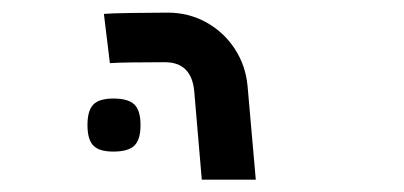

<svg xmlns="http://www.w3.org/2000/svg" viewBox="-20 -629 640 304"><path d="M245.5 -609Q224.5 -609 189.5 -608.5Q154.5 -608 144.5 -607L154 -529Q174.5 -530.5 241 -530.5Q283 -530.5 287.5 -485L299.5 -344.5H385L372 -492.5Q369 -525.5 351.5 -552Q334 -578.5 306.2 -593.8Q278.5 -609 245.5 -609ZM118.5 -431Q118.5 -454 127.8 -463.5Q137 -473 159.5 -473Q183 -473 192.8 -463.5Q202.5 -454 202.5 -431Q202.5 -408 192.8 -398.5Q183 -389 159.5 -389Q137 -389 127.8 -398.5Q118.5 -408 118.5 -431Z"/></svg>

Font: JuliaMono Medium
Style: Italic
Weight: 500
Italic angle: -9°
Monospace: yes
Designer: cormullion
Foundry: corm
Version: Version 0.054; ttfautohint (v1.8.4)